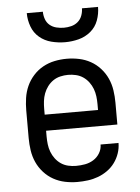

<svg xmlns="http://www.w3.org/2000/svg" viewBox="-53 -782 607 832"><g transform="rotate(-5 250.0 -366.0)"><path d="M250 8Q223 8 196.5 2.5Q170 -3 146.5 -16Q123 -29 104.5 -49.5Q86 -70 75 -94.5Q64 -119 60 -146Q56 -173 56 -200V-320Q56 -347 60 -374Q64 -401 75 -425.5Q86 -450 104.5 -470.5Q123 -491 146.5 -504Q170 -517 196.5 -522.5Q223 -528 250 -528Q277 -528 303.5 -522.5Q330 -517 353.5 -504Q377 -491 395.5 -470.5Q414 -450 425 -425.5Q436 -401 440 -374Q444 -347 444 -320V-225H134V-200Q134 -183 136 -166Q138 -149 144 -133Q150 -117 160.5 -103Q171 -89 185 -79.5Q199 -70 216 -66Q233 -62 250 -62Q270 -62 289.5 -65.5Q309 -69 326 -79.5Q343 -90 353.5 -107.5Q364 -125 364 -145H442Q442 -122 434.5 -100Q427 -78 413.5 -59.5Q400 -41 381 -27.5Q362 -14 340.5 -6Q319 2 296 5Q273 8 250 8ZM366 -295V-320Q366 -337 364 -354Q362 -371 356 -387Q350 -403 339.5 -417Q329 -431 315 -440.5Q301 -450 284 -454Q267 -458 250 -458Q233 -458 216 -454Q199 -450 185 -440.5Q171 -431 160.5 -417Q150 -403 144 -387Q138 -371 136 -354Q134 -337 134 -320V-295ZM250 -600Q220 -600 190.5 -607.5Q161 -615 138.5 -634Q116 -653 105.5 -681.5Q95 -710 95 -740H165Q165 -724 170.5 -708Q176 -692 188.5 -681.5Q201 -671 217.5 -667Q234 -663 250 -663Q266 -663 282 -667Q298 -671 310.5 -681.5Q323 -692 329 -708Q335 -724 335 -740H405Q405 -710 394.5 -681.5Q384 -653 361 -634Q338 -615 309 -607.5Q280 -600 250 -600Z"/></g></svg>

Font: Huly
Style: Regular
Weight: 400
Designer: Belleve Invis
Foundry: Belleve Invis
Version: Version 33.2.5; ttfautohint (v1.8.4)